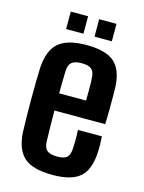

<svg xmlns="http://www.w3.org/2000/svg" viewBox="-114 -806 661 882"><g transform="rotate(15 217.0 -365.0)"><path d="M223.5 8.5Q128.5 8.5 87.8 -28Q47 -64.5 42 -145.5Q41 -175.5 40.2 -216.2Q39.5 -257 39.5 -301Q39.5 -345 40.2 -385Q41 -425 42 -453Q47.5 -537 89.5 -572.8Q131.5 -608.5 222 -608.5Q313.5 -608.5 354 -573Q394.5 -537.5 398.5 -457.5Q399 -445.5 399.2 -415.8Q399.5 -386 399.2 -349Q399 -312 397.5 -279.5H156Q156 -244.5 156.8 -208.2Q157.5 -172 158.5 -133Q159.5 -103 174.5 -90.8Q189.5 -78.5 223 -78.5Q255.5 -78.5 268.8 -90.8Q282 -103 283.5 -133.5Q284.5 -148.5 284.8 -170.8Q285 -193 283.5 -221.5H397.5Q398.5 -210 399 -186Q399.5 -162 398.5 -145.5Q394.5 -63 354.2 -27.2Q314 8.5 223.5 8.5ZM156.5 -361.5H284.5Q285 -384 285 -406.2Q285 -428.5 284.8 -445.5Q284.5 -462.5 283.5 -469.5Q282 -498.5 267.8 -510.2Q253.5 -522 222 -522Q187.5 -522 173.5 -509.2Q159.5 -496.5 158.5 -469.5Q158 -442 157.2 -415Q156.5 -388 156.5 -361.5ZM246 -655V-738H328.5V-655ZM111 -655V-738H193.5V-655Z"/></g></svg>

Font: Big Shoulders Text Thin
Style: Bold
Weight: 700
Version: Version 2.002